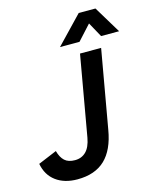

<svg xmlns="http://www.w3.org/2000/svg" viewBox="-181 -1039 936 1142"><g transform="rotate(-15 287.5 -468.0)"><path d="M153 9Q73 9 21 -29.5Q-31 -68 -44 -139L71 -187Q82 -146 104.5 -125.5Q127 -105 168 -105Q209 -105 236 -132Q263 -159 273 -215L360 -710H490L405 -228Q385 -109 323 -50Q261 9 153 9ZM619 -778H508L458 -869L375 -778H255L415 -945H518Z"/></g></svg>

Font: Livvic SemiBold
Style: Italic
Weight: 600
Italic angle: -10°
Designer: Jacques Le Bailly, Baron von Fonthausen
Version: Version 1.001; ttfautohint (v1.8.2)